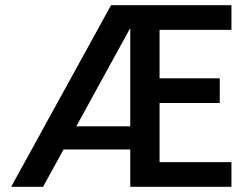

<svg xmlns="http://www.w3.org/2000/svg" viewBox="-20 -720 964 740"><path d="M23 0 408 -700H872V-605H595V-418H827V-323H595V-95H872V0H482V-144H225L146 0ZM274 -233H482V-612Z"/></svg>

Font: Rethink Sans SemiBold
Style: Regular
Weight: 600
Designer: The Rethink Sans project authors (Hans Thiessen). DM Sans designed by Colophon Foundry.
Foundry: Rethink Communications LLC
Version: Version 1.001